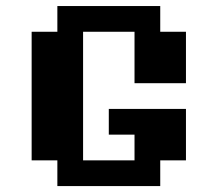

<svg xmlns="http://www.w3.org/2000/svg" viewBox="-20 -628 734 648"><path d="M434 -173.6H347.2V-260.4H607.6V-86.8H520.8V0H173.6V-86.8H86.8V-520.8H173.6V-607.6H520.8V-520.8H607.6V-347.2H434V-520.8H260.4V-86.8H434Z"/></svg>

Font: 8-bit Operator+ 8
Style: Bold
Weight: 700
Designer: GrandChaos9000
Version: Version 1.3.0 - August 1, 2014